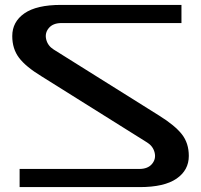

<svg xmlns="http://www.w3.org/2000/svg" viewBox="-20 -763 820 783"><path d="M580 -182 149 -452Q85 -491 57.5 -527.5Q30 -564 30 -616Q30 -674 79.5 -708.5Q129 -743 229 -743H720V-669H231Q196 -669 179 -648.5Q162 -628 168.5 -602Q175 -576 199 -561L630 -291Q694 -251 722 -215Q750 -179 750 -127Q750 -69 700 -34.5Q650 0 550 0H60V-74H548Q583 -74 600 -94.5Q617 -115 610.5 -141Q604 -167 580 -182Z"/></svg>

Font: Aneo
Style: Regular
Weight: 400
Designer: Anastasios Pappas
Foundry: Anastasios Pappas
Version: Version 1.000